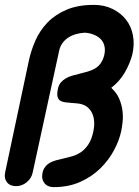

<svg xmlns="http://www.w3.org/2000/svg" viewBox="-21 -755 568 787"><path d="M97 -505Q106 -548 124.5 -589.5Q143 -631 174 -663Q205 -695 251.5 -715Q298 -735 364 -735Q406 -735 440 -718.5Q474 -702 495.5 -674.5Q517 -647 524 -609.5Q531 -572 521 -530Q511 -493 490 -457Q469 -421 435 -395Q457 -375 467.5 -350.5Q478 -326 481 -301.5Q484 -277 481.5 -255Q479 -233 476 -218Q468 -180 446.5 -139.5Q425 -99 390.5 -65Q356 -31 308 -9.5Q260 12 199 12Q174 12 161 -4.5Q148 -21 153 -45Q156 -61 164.5 -71.5Q173 -82 184 -88Q195 -94 209 -98Q223 -102 238 -105Q256 -109 275 -114.5Q294 -120 311 -131.5Q328 -143 341.5 -163.5Q355 -184 362 -218Q366 -237 365 -255.5Q364 -274 357.5 -289Q351 -304 339 -314.5Q327 -325 309 -329Q300 -331 291.5 -331.5Q283 -332 274 -333Q260 -334 247.5 -335.5Q235 -337 226.5 -342Q218 -347 215 -358Q212 -369 216 -389Q219 -406 228 -416.5Q237 -427 249 -434Q261 -441 275.5 -445Q290 -449 306 -453Q322 -457 338 -461.5Q354 -466 368 -474Q382 -482 392 -496Q402 -510 407 -532Q411 -552 406.5 -568.5Q402 -585 390.5 -596Q379 -607 362 -613.5Q345 -620 326 -621Q309 -620 292 -615.5Q275 -611 260.5 -602Q246 -593 235.5 -579Q225 -565 221 -545L113 -48Q108 -24 88.5 -8Q69 8 45 8Q20 8 7.5 -8Q-5 -24 0 -48Z"/></svg>

Font: VDS
Style: Bold Italic
Weight: 700
Designer: artmaker
Foundry: artmaker
Version: Version 1.000 2009 initial release